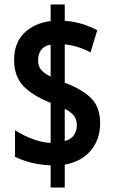

<svg xmlns="http://www.w3.org/2000/svg" viewBox="-20 -779 509 857"><path d="M206 -41Q120 -44 47 -79V-198Q80 -176 123 -159.5Q166 -143 206 -141V-320Q123 -353 83 -396.5Q43 -440 43 -511Q43 -588 88.5 -632Q134 -676 206 -685V-759H269V-686Q345 -681 414 -644L384 -545Q357 -560 327.5 -569Q298 -578 269 -581V-410Q350 -379 388.5 -339Q427 -299 427 -229Q427 -158 386 -108Q345 -58 269 -44V58H206ZM206 -580Q176 -574 163 -555.5Q150 -537 150 -509Q150 -484 163 -468Q176 -452 206 -437ZM269 -149Q297 -157 310 -176Q323 -195 323 -220Q323 -246 309.5 -263Q296 -280 269 -293Z"/></svg>

Font: Noto Sans Arabic ExtCond
Style: Bold
Weight: 700
Width: 2
Designer: Monotype Design Team, Nadine Chahine, Nizar Qandah and Khaled Hosny
Foundry: Monotype Imaging Inc.
Version: Version 2.012; ttfautohint (v1.8.4.7-5d5b)